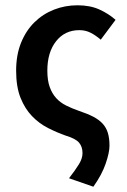

<svg xmlns="http://www.w3.org/2000/svg" viewBox="-20 -523 479 726"><path d="M333 183 241 151Q265 120 278.5 98Q292 76 292 56Q292 32 279 16.5Q266 1 229 -10Q195 -22 161.5 -39Q128 -56 101 -84Q74 -112 57.5 -153.5Q41 -195 41 -256Q41 -315 59.5 -361Q78 -407 110 -438.5Q142 -470 184 -486.5Q226 -503 273 -503Q321 -503 356 -487Q391 -471 417 -448L361 -373Q341 -390 322 -399.5Q303 -409 280 -409Q225 -409 192 -367Q159 -325 159 -256Q159 -219 168 -194Q177 -169 192.5 -152Q208 -135 230 -124Q252 -113 278 -104Q311 -93 333 -81.5Q355 -70 368.5 -55Q382 -40 388 -20Q394 0 394 28Q394 54 379.5 96Q365 138 333 183Z"/></svg>

Font: CV Source Sans Light
Style: Bold
Weight: 600
Designer: Paul D. Hunt
Foundry: Adobe Systems Incorporated
Version: Version 3.001